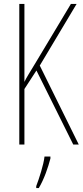

<svg xmlns="http://www.w3.org/2000/svg" viewBox="-20 -734 420 975"><path d="M380 0 182 -401 369 -714H340L160 -414C132 -368 112 -336 104 -318V-714H78V0H104V-282L165 -376L352 0ZM236 71V61H206C202 101 178 175 164 211V221H177C204 176 224 117 236 71Z"/></svg>

Font: Noto Sans Devanagari UI ExtraCondensed Thin
Style: Regular
Weight: 100
Width: 2
Designer: Jelle Bosma - Monotype Design Team
Foundry: Monotype Imaging Inc.
Version: Version 2.004